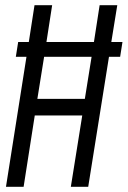

<svg xmlns="http://www.w3.org/2000/svg" viewBox="-20 -720 492 740"><path d="M3 0 82 -501H41L50 -558H91L113 -700H181L159 -558H342L364 -700H432L409 -558H452L443 -501H400L320 0H253L297 -275H114L71 0ZM124 -339H307L333 -501H150Z"/></svg>

Font: Georama Condensed
Style: Italic
Weight: 400
Width: 3
Italic angle: -9°
Designer: Jean-Baptiste Levee
Foundry: Production Type
Version: Version 1.000